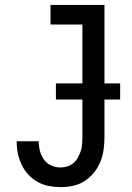

<svg xmlns="http://www.w3.org/2000/svg" viewBox="-20 -755 540 783"><path d="M227 8Q203 8 179 3.5Q155 -1 133.5 -13Q112 -25 95.5 -43Q79 -61 68.5 -83Q58 -105 53 -128.5Q48 -152 48 -177V-179H138V-178Q138 -158 143 -139Q148 -120 159.5 -104Q171 -88 189 -80Q207 -72 227 -72Q241 -72 255 -76.5Q269 -81 280 -90.5Q291 -100 298 -113Q305 -126 309.5 -139.5Q314 -153 315 -167.5Q316 -182 316 -196V-655H186V-735H406V-196Q406 -171 402.5 -145Q399 -119 389.5 -95.5Q380 -72 363.5 -51.5Q347 -31 325.5 -17Q304 -3 278.5 2.5Q253 8 227 8ZM470 -349H208V-415H470Z"/></svg>

Font: Iosevka Curly Slab Medium
Style: Regular
Weight: 500
Monospace: yes
Designer: Belleve Invis
Foundry: Belleve Invis
Version: Version 22.1.2; ttfautohint (v1.8.4)